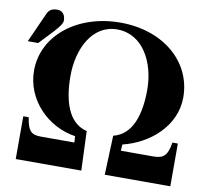

<svg xmlns="http://www.w3.org/2000/svg" viewBox="-78 -786 936 871"><g transform="rotate(10 390.0 -350.0)"><path d="M10 -536H58L121 -603C140 -624 155 -643 155 -656C155 -682 142 -700 118 -700C98 -700 81 -695 71 -672ZM761 0V-197H736C726 -132 705 -120 660 -120H512L514 -149C635 -178 749 -274 749 -407C749 -572 607 -692 410 -692C212 -692 61 -572 61 -410C61 -276 168 -168 296 -149L298 -120H145C102 -120 84 -131 74 -197H49V0H351L344 -181C256 -202 228 -303 228 -415C228 -539 286 -659 401 -659C519 -659 582 -539 582 -413C582 -302 554 -202 466 -181L459 0Z"/></g></svg>

Font: XITS
Style: Bold
Weight: 700
Designer: MicroPress Inc., with final additions and corrections provided by Coen Hoffman, Elsevier (retired)
Version: Version 1.302